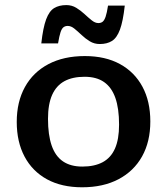

<svg xmlns="http://www.w3.org/2000/svg" viewBox="-20 -744 673 774"><path d="M312 -72.5Q361 -72.5 394 -90.2Q427 -108 443.5 -145.2Q460 -182.5 460 -241.5Q460 -307 445 -349.5Q430 -392 399.5 -413.2Q369 -434.5 321 -434.5Q272.5 -434.5 239.8 -416.8Q207 -399 190.2 -361.5Q173.5 -324 173.5 -265Q173.5 -200.5 188.2 -157.5Q203 -114.5 233.8 -93.5Q264.5 -72.5 312 -72.5ZM311 11Q228.5 11 169.5 -21.2Q110.5 -53.5 79 -112.8Q47.5 -172 47.5 -252.5Q47.5 -333.5 80.5 -393.2Q113.5 -453 175.2 -485.5Q237 -518 322 -518Q404.5 -518 463.5 -485.8Q522.5 -453.5 554.2 -394.5Q586 -335.5 586 -254.5Q586 -173 552.8 -113.5Q519.5 -54 457.8 -21.5Q396 11 311 11ZM483 -721.5Q476 -658 463.5 -624.5Q451 -591 431.2 -578.8Q411.5 -566.5 382 -566.5Q360 -566.5 342 -577.5Q324 -588.5 308.8 -603Q293.5 -617.5 280 -628.5Q266.5 -639.5 253 -639.5Q243 -639.5 236 -634.2Q229 -629 224 -614Q219 -599 214 -569H146.5Q153.5 -632.5 166 -666Q178.5 -699.5 198.5 -711.5Q218.5 -723.5 247.5 -723.5Q269.5 -723.5 287.5 -712.5Q305.5 -701.5 320.8 -687.2Q336 -673 349.8 -662Q363.5 -651 376.5 -651Q386.5 -651 393.5 -656.2Q400.5 -661.5 405.8 -676.8Q411 -692 415.5 -721.5Z"/></svg>

Font: Newsreader 7pt Medium
Style: Regular
Weight: 500
Designer: Hugues Gentile
Foundry: Production Type
Version: Version 1.003